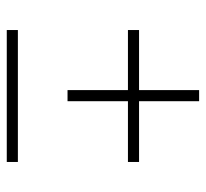

<svg xmlns="http://www.w3.org/2000/svg" viewBox="-40 -568 594 553"><g transform="rotate(90 256.5 -292.0)"><path d="M240 -190V-364H67V-396H240V-569H272V-396H447V-364H272V-190ZM67 -15V-47H447V-15Z"/></g></svg>

Font: Saira Thin SemiCondensed
Style: Regular
Weight: 100
Width: 4
Version: Version 1.101